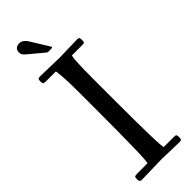

<svg xmlns="http://www.w3.org/2000/svg" viewBox="-282 -871 897 897"><g transform="rotate(-45 166.5 -422.0)"><path d="M70.8 -793Q55.9 -804.9 55.9 -819.6Q55.9 -850.1 88.9 -850.1Q109.1 -850.1 126 -824L179 -738Q179.2 -737.5 180.4 -736.1Q182.9 -732.2 182.9 -729.1Q182.9 -726.1 173.8 -726.1H152.8Q151.6 -726.1 147.7 -729.1Q143.8 -732.2 142.8 -732.9ZM172.1 2.9 43.9 6.1Q33.4 6.1 30.3 2.1Q27.1 -2 27.1 -13.4Q27.1 -24.9 31.1 -27.5Q35.2 -30 48.1 -30H114Q123 -30 123 -394V-491.9Q123 -562.3 119.8 -599.1Q116.5 -636 115 -636H49.1Q38.8 -636 34.9 -639Q31 -642.1 31 -654.1Q31 -666 34.7 -669.1Q38.3 -672.1 49.1 -672.1L174.1 -668.9Q174.1 -668.9 292 -672.1Q300.8 -672.1 303.3 -668.1Q305.9 -664.1 305.9 -652.3Q305.9 -640.6 303.1 -638.3Q300.3 -636 288.1 -636H222.9Q214.1 -636 214.1 -481V-345.9Q214.1 -30 222.9 -30H292Q300.5 -30 303.2 -26.6Q305.9 -23.2 305.9 -12.7Q305.9 -2.2 303.2 2Q300.5 6.1 292 6.1Z"/></g></svg>

Font: Fanwood Text
Style: Regular
Weight: 400
Version: Version 1.1001